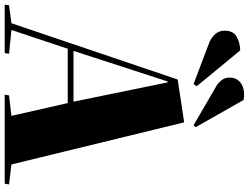

<svg xmlns="http://www.w3.org/2000/svg" viewBox="-138 -896 1035 798"><g transform="rotate(90 379.0 -497.5)"><path d="M489 -746 664 -28 747 -18 744 0H374L377 -18L462 -28L409 -262H183L105 -28L204 -18L201 0H0L2 -18L77 -28L311 -719ZM192 -286H403L323 -677H319ZM336 -881Q326 -887 314.5 -900.5Q303 -914 303 -935Q303 -967 329 -983.5Q355 -1000 396 -993L509 -794L501 -785ZM161 -849Q141 -856 124.5 -872.5Q108 -889 108 -914Q108 -949 132 -963.5Q156 -978 190 -979L339 -798L330 -785Z"/></g></svg>

Font: Literata 72pt ExtraBold
Style: Italic
Weight: 800
Italic angle: -2°
Designer: Latin by Veronika Burian and Jose Scaglione. Greek by Irene Vlachou. Cyrillic by Vera Evstafieva
Foundry: TypeTogether
Version: Version 3.002